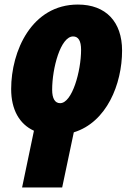

<svg xmlns="http://www.w3.org/2000/svg" viewBox="-20 -583 584 843"><path d="M77 240H253L304 -2C448 -46 516 -213 516 -361C516 -487 445 -563 322 -563C119 -563 29 -359 29 -192C29 -102 65 -38 129 -9ZM244 -130C221 -130 209 -151 209 -189C209 -284 246 -423 301 -423C324 -423 336 -404 336 -364C336 -271 297 -130 244 -130Z"/></svg>

Font: Noto Sans UI SemiCondensed Black
Style: Italic
Weight: 900
Width: 4
Italic angle: -372°
Designer: Monotype Design Team
Foundry: Monotype Imaging Inc.
Version: Version 1.901